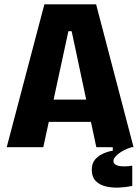

<svg xmlns="http://www.w3.org/2000/svg" viewBox="-20 -680 649 887"><path d="M11 0 185 -660H424L597 0H425L311 -536H296L180 0ZM137 -117V-220H489V-117ZM591 179Q563 185 531 186.5Q499 188 470 181.5Q441 175 422.5 156.5Q404 138 404 104Q404 76 418 58.5Q432 41 454.5 30.5Q477 20 501 16V-7H588V0Q550 12 527 30.5Q504 49 504 63Q504 75 514.5 81Q525 87 540 88Q555 89 569 88Q583 87 591 85Z"/></svg>

Font: Bricolage Grotesque SemiCondensed ExtraBold
Style: Regular
Weight: 800
Width: 4
Designer: Mathieu Triay
Foundry: Atelier Triay
Version: Version 1.001;gftools[0.9.33.dev8+g029e19f]